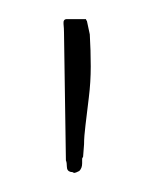

<svg xmlns="http://www.w3.org/2000/svg" viewBox="-20 -112 166 201"><path d="M73 -10Q71 7 69.5 19Q68 31 68 39L67 52Q66 54 66 54V59Q66 64 63 67Q59 69 58 69Q57 69 56.5 68.5Q56 68 54 68Q50 67 50 62.5Q50 58 49 56L47 -78Q47 -82 46.5 -87Q46 -92 50 -92H70Q70 -91 71 -90L74 -76Q75 -59 75 -42.5Q75 -26 73 -10Z"/></svg>

Font: Chathura
Style: Regular
Weight: 400
Designer: Appaji Ambarisha Darbha
Foundry: Aditya Fonts
Version: Version 1.001 2016